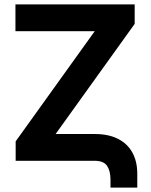

<svg xmlns="http://www.w3.org/2000/svg" viewBox="-20 -727 681 868"><path d="M49.8 -707H588.9V-619.1L231.4 -121.1H409.2Q470.2 -121.1 513.2 -99.4Q556.2 -77.6 578.4 -37.4Q600.6 2.9 600.6 58.6V121.1H479.5V85Q479.5 45.9 464.1 22.9Q448.7 0 409.2 0H50.8V-87.9L408.2 -585.9H49.8Z"/></svg>

Font: Pretendard GOV
Style: Bold
Weight: 700
Designer: Base glyphs from Inter by Rasmus Andersson; Hangeul glyphs from Noto Sans CJK(Source Han Sans) by Jang Soo-young and Kan
Foundry: Kil Hyung-jin
Version: Version 1.309